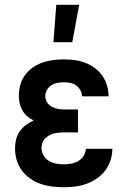

<svg xmlns="http://www.w3.org/2000/svg" viewBox="-20 -777 540 805"><path d="M248 8Q223 8 198.5 5Q174 2 150.5 -6Q127 -14 106.5 -28.5Q86 -43 71.5 -62.5Q57 -82 50 -106Q43 -130 43 -155Q43 -174 47.5 -192.5Q52 -211 63 -226.5Q74 -242 89 -253Q104 -264 121 -272Q107 -279 94.5 -289.5Q82 -300 74 -314Q66 -328 62.5 -343.5Q59 -359 59 -375Q59 -398 65 -420.5Q71 -443 84.5 -461.5Q98 -480 117 -493.5Q136 -507 157.5 -514.5Q179 -522 201.5 -525Q224 -528 247 -528Q270 -528 293 -525Q316 -522 337 -514Q358 -506 376.5 -492.5Q395 -479 408.5 -460Q422 -441 428.5 -419Q435 -397 435 -374V-373H324Q324 -387 317 -399Q310 -411 299 -419Q288 -427 274.5 -429.5Q261 -432 247 -432Q234 -432 220.5 -429.5Q207 -427 195.5 -419.5Q184 -412 177 -400Q170 -388 170 -374Q170 -360 177.5 -348Q185 -336 197 -329.5Q209 -323 222.5 -320.5Q236 -318 250 -318H307V-222H250Q239 -222 228 -221Q217 -220 206.5 -217.5Q196 -215 186.5 -209.5Q177 -204 169 -196Q161 -188 157.5 -177.5Q154 -167 154 -156Q154 -140 162.5 -125.5Q171 -111 185 -102.5Q199 -94 215 -91Q231 -88 248 -88Q263 -88 279 -91Q295 -94 308.5 -102Q322 -110 330.5 -123.5Q339 -137 340 -153H451Q451 -129 443.5 -105.5Q436 -82 421.5 -62.5Q407 -43 386.5 -29Q366 -15 343 -6.5Q320 2 296 5Q272 8 248 8ZM204 -600 216 -757H312L283 -600Z"/></svg>

Font: Iosevka Curly
Style: Bold
Weight: 700
Monospace: yes
Designer: Belleve Invis
Foundry: Belleve Invis
Version: Version 22.1.2; ttfautohint (v1.8.4)